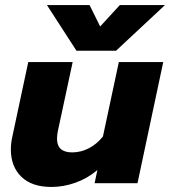

<svg xmlns="http://www.w3.org/2000/svg" viewBox="-20 -726 674 761"><path d="M166 -706H335L377 -621L455 -706H634L440 -525H283ZM23 -134Q23 -158 29 -185L92 -480H268L209 -205Q206 -190 206 -176Q206 -122 266 -122Q300 -122 331.5 -138Q363 -154 388 -185L451 -480H627L525 0H355L366 -52Q327 -19 279.5 -2Q232 15 184 15Q106 15 64.5 -25.5Q23 -66 23 -134Z"/></svg>

Font: Prompt
Style: Bold Italic
Weight: 700
Italic angle: -12°
Designer: Katatrad Team
Foundry: CadsonDemak
Version: Version 1.001